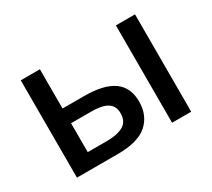

<svg xmlns="http://www.w3.org/2000/svg" viewBox="-109 -730 1016 921"><g transform="rotate(-30 399.5 -269.5)"><path d="M307.1 0C383.8 0 439 -15.1 473.1 -45.4C506.8 -75.7 523.9 -116.2 523.9 -167C523.9 -270 456.1 -321.8 308.1 -321.8H189V-539.1H83V0ZM715.8 0V-539.1H609.9V0ZM189 -80.1V-240.2H298.8C376.5 -240.2 418.9 -220.2 418.9 -163.1C418.9 -132.3 407.7 -110.8 385.7 -98.6C363.3 -86.4 334.5 -80.1 298.8 -80.1Z"/></g></svg>

Font: Noto Reveo Sans
Style: Regular
Weight: 500
Designer: Monotype Design Team
Foundry: Monotype Imaging Inc.
Version: Version 2.007